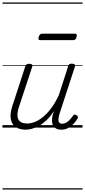

<svg xmlns="http://www.w3.org/2000/svg" viewBox="-20 -1030 686 1550"><path d="M186 17Q139 17 107 -4.5Q75 -26 67 -68.5Q59 -111 80 -175L184 -494Q189 -506 195.5 -510.5Q202 -515 215 -515Q232 -515 238 -509Q244 -503 240 -491L133 -167Q119 -125 121 -94.5Q123 -64 142.5 -48.5Q162 -33 200 -33Q228 -33 260.5 -45.5Q293 -58 327 -85.5Q361 -113 393.5 -156.5Q426 -200 455 -262L530 -495Q534 -508 540 -512Q546 -516 559 -516Q576 -516 582.5 -510.5Q589 -505 585 -493L461 -113Q453 -87 452 -68Q451 -49 459 -40Q467 -31 483 -31Q499 -31 515 -40.5Q531 -50 544.5 -64.5Q558 -79 568 -93Q572 -101 579 -104Q586 -107 597 -100Q608 -94 609 -86.5Q610 -79 605 -71Q593 -51 574.5 -31Q556 -11 531 3Q506 17 476 17Q452 17 435.5 9Q419 1 410 -13.5Q401 -28 400 -49Q399 -70 404 -97L415 -132Q387 -90 357 -61Q327 -32 296.5 -15Q266 2 238 9.5Q210 17 186 17ZM306 -706Q294 -706 291.5 -712.5Q289 -719 292 -731Q296 -744 302.5 -751Q309 -758 320 -758H585Q597 -758 599 -751Q601 -744 598 -731Q595 -718 588 -712Q581 -706 570 -706ZM0 490H646V500H0ZM0 -20H646V0H0ZM0 -505H646V-500H0ZM0 -1010H646V-1000H0Z"/></svg>

Font: Playwrite BE VLG Guides
Style: Regular
Weight: 400
Designer: Veronika Burian, José Scaglione
Foundry: TypeTogether
Version: Version 1.003